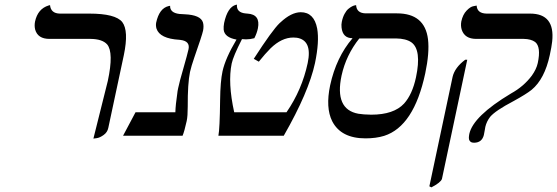

<svg xmlns="http://www.w3.org/2000/svg" viewBox="-20 -579 2377 819"><path d="M378.4 12.2 439.9 -233.9Q465.8 -355.5 437 -389.6Q416.5 -412.6 365.7 -413.1H190.9Q141.1 -413.1 129.9 -453.1Q126 -469.2 129.4 -486.8Q141.1 -541.5 187.5 -555.7Q187.5 -555.7 193.4 -557.1Q196.8 -522 234.9 -521H360.8Q472.7 -521 501.5 -484.9Q529.8 -447.8 508.3 -344.2L441.9 -33.2Q438 -14.6 422.1 -3.2Q406.2 8.3 392.6 10.3Z M790.5 -272Q780.3 -223.1 780.8 -124Q780.8 -84 776.4 -63Q766.6 -18.6 758.8 0H504.9L558.1 -100.1H728Q729 -132.3 736.3 -181.2Q736.8 -189 740.2 -204.1Q745.6 -230.5 762.7 -289.1Q778.8 -345.2 784.2 -369.1Q791.5 -403.8 749.5 -408.7Q747.1 -409.2 745.6 -409.2Q661.6 -414.1 647.5 -457Q644 -469.2 646 -481.9Q659.2 -543.9 699.7 -553.2Q699.7 -553.2 705.6 -554.2Q704.6 -524.4 745.1 -519.5Q753.9 -518.6 768.1 -518.1Q835.9 -515.1 845.7 -483.4Q850.1 -468.3 846.2 -448.2Q841.8 -427.7 808.6 -333Q795.9 -296.4 790.5 -272Z M988.8 -410.2Q937.5 -419.4 934.1 -452.6Q933.1 -465.3 936 -481Q950.7 -549.3 986.8 -558.6Q986.8 -558.6 990.7 -559.1Q987.8 -524.9 1029.3 -521.5Q1032.7 -521 1035.6 -521Q1091.8 -517.6 1080.1 -458Q1075.7 -437 1064.9 -416Q1046.9 -411.1 1029.8 -411.1Q1026.9 -411.1 1021 -411.6Q1014.6 -412.1 1012.2 -412.1Q974.6 -338.4 968.3 -308.1Q951.2 -226.1 979 -100.1H1202.1Q1268.1 -195.8 1292.5 -310.1Q1313 -407.2 1246.1 -418Q1238.3 -418.9 1231 -418.9Q1181.6 -418.9 1134.3 -373Q1111.8 -350.6 1084 -315.9L1062.5 -328.1Q1141.6 -450.7 1172.9 -480.5Q1175.3 -482.9 1176.8 -483.9Q1222.2 -526.4 1262.7 -526.9Q1319.8 -526.9 1333 -457Q1342.8 -401.9 1323.7 -310.1Q1296.9 -186 1190.4 0H911.6Q917.5 -29.3 918.9 -151.9Q919.9 -232.4 929.2 -274.9Q941.4 -330.6 988.8 -410.2Z M1668.9 -415H1512.7Q1456.1 -343.8 1437 -256.8Q1406.2 -112.3 1508.8 -93.8Q1529.8 -90.3 1563.5 -89.8Q1659.7 -89.8 1703.6 -137.2Q1738.8 -176.3 1754.4 -249Q1779.3 -366.2 1734.9 -398.4Q1711.4 -414.6 1668.9 -415ZM1539.1 11.2Q1434.6 11.2 1397 -62Q1368.2 -119.6 1388.2 -214.8Q1414.1 -334.5 1483.9 -416Q1441.9 -416 1437 -461.4Q1435.5 -474.6 1438 -485.8Q1441.9 -505.4 1449.7 -519.8Q1457.5 -534.2 1465.8 -541Q1474.1 -547.9 1481.7 -551.8Q1489.3 -555.7 1494.1 -556.2L1499 -557.1Q1501 -522.9 1539.6 -522H1673.3Q1792 -522 1805.7 -411.6Q1812.5 -354 1793.9 -266.1Q1745.6 -40 1618.7 0.5Q1584 11.2 1539.1 11.2Z M1820.3 220.2 1811.5 215.8 1910.6 -251Q1919.9 -291 1964.4 -324.2H1973.1L1865.2 184.1Q1860.4 199.2 1820.3 220.2ZM2050.3 -38.1Q2049.8 -35.2 2048.3 -26.4Q2045.9 -11.2 2043.9 -2.9Q2035.6 29.3 2002.9 29.8Q1999 29.8 1995.8 29.3Q1992.7 28.8 1990.2 27.6Q1987.8 26.4 1986.1 24.7Q1984.4 22.9 1982.9 20.8Q1981.4 18.6 1980.7 15.6Q1980 12.7 1980 9Q1980 5.4 1980.5 1.2Q1981 -2.9 1981.9 -7.8Q1998.5 -83.5 2159.7 -180.2Q2213.9 -210 2248.5 -256.3Q2268.1 -283.7 2273.9 -310.1Q2288.6 -378.9 2262.7 -399.9Q2245.1 -412.6 2213.9 -413.1H2011.2Q1962.9 -413.1 1949.7 -451.7Q1944.3 -468.8 1947.8 -487.8Q1954.1 -517.1 1970.5 -533.9Q1986.8 -550.8 2000 -552.7L2013.2 -555.2Q2015.1 -522 2055.2 -521H2241.2Q2348.1 -521 2335.4 -402.3Q2333 -379.9 2325.2 -344.2Q2303.2 -241.7 2247.6 -195.8Q2225.1 -177.7 2170.9 -147.9Q2092.8 -106.9 2070.8 -80.6Q2055.7 -61 2050.3 -38.1Z"/></svg>

Font: Linux Biolinum Slanted O
Style: Slanted
Weight: 400
Designer: Philipp H. Poll
Foundry: Philipp H. Poll
Version: Version 1.0.4